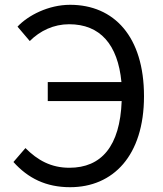

<svg xmlns="http://www.w3.org/2000/svg" viewBox="-20 -767 678 800"><path d="M104 -596C147 -639 204 -666 268 -666C397 -666 471 -582 486 -425H179V-346H487C480 -157 402 -68 269 -68C193 -68 137 -99 86 -150L36 -92C97 -24 172 13 272 13C451 13 580 -118 580 -366C580 -615 455 -747 272 -747C182 -747 97 -703 53 -656Z"/></svg>

Font: Spoqa Han Sans Neo Regular
Style: Regular
Weight: 400
Designer: [Spoqa Han Sans Neo] Dong-huui Kim  Younghwa Kang  Yujin Lee  [Noto Sans] Ryoko NISHIZUKA  (kana & ideographs); Paul D. 
Foundry: Spoqa (http://www.spoqa-han-sans.com)
Version: Version 1.000